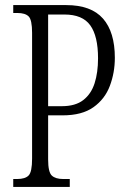

<svg xmlns="http://www.w3.org/2000/svg" viewBox="-20 -734 501 754"><path d="M32 0V-31H47Q79 -31 92.5 -45Q106 -59 106 -111V-605Q106 -656 92.5 -669.5Q79 -683 48 -683H32V-714H240Q338 -714 384.5 -661Q431 -608 431 -507Q431 -449 411.5 -397Q392 -345 347 -313Q302 -281 226 -281H169V-108Q169 -58 183.5 -44.5Q198 -31 228 -31H254V0ZM223 -317Q276 -317 307 -341Q338 -365 351.5 -407Q365 -449 365 -505Q365 -592 334.5 -634.5Q304 -677 233 -677H169V-317Z"/></svg>

Font: Noto Serif Tamil ExtraCondensed Light
Style: Regular
Weight: 300
Width: 2
Designer: Indian Type Foundry, Tom Grace, and the Monotype Design Team
Foundry: Monotype Imaging Inc.
Version: Version 2.004; ttfautohint (v1.8.4.7-5d5b)